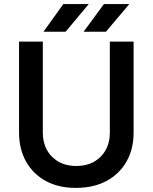

<svg xmlns="http://www.w3.org/2000/svg" viewBox="-20 -903 745 937"><path d="M350 14Q266 14 204 -19.5Q142 -53 107.5 -114Q73 -175 73 -256V-700H189V-256Q189 -183 234 -138Q279 -93 352 -93Q426 -93 471 -138Q516 -183 516 -256V-700H632V-256Q632 -175 597 -114Q562 -53 499 -19.5Q436 14 350 14ZM388 -748 487 -883H611L497 -748ZM192 -748 289 -883H413L300 -748Z"/></svg>

Font: Figtree SemiBold
Style: Regular
Weight: 600
Designer: Erik Kennedy
Foundry: Erik Kennedy
Version: Version 2.001; ttfautohint (v1.8.4.7-5d5b);gftools[0.9.27]